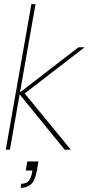

<svg xmlns="http://www.w3.org/2000/svg" viewBox="-20 -725 430 930"><path d="M293 0 71 -273 360 -496H390L94 -268L95 -278L323 0ZM8 0 132 -705H152L28 0ZM80 185 83 165Q109 165 120 150Q131 135 135 113L137 101H105L112 57H166Q164 70 162 80.5Q160 91 158 105Q148 155 127.5 170Q107 185 80 185Z"/></svg>

Font: DM Sans 36pt Thin
Style: Italic
Weight: 250
Italic angle: -10°
Designer: Colophon Foundry, Jonny Pinhorn
Foundry: Colophon Foundry
Version: Version 4.004;gftools[0.9.30]